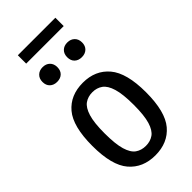

<svg xmlns="http://www.w3.org/2000/svg" viewBox="-282 -974 1049 1049"><g transform="rotate(-45 242.5 -450.0)"><path d="M242.5 9.5Q146.5 9.5 90.8 -55.5Q35 -120.5 35 -270.5Q35 -421.5 90.2 -486.8Q145.5 -552 242.5 -552Q338.5 -552 394.2 -486Q450 -420 450 -271Q450 -121 394.8 -55.8Q339.5 9.5 242.5 9.5ZM242.5 -64Q277 -64 302 -81.5Q327 -99 340.5 -143.5Q354 -188 354 -269Q354 -352.5 340.2 -397.8Q326.5 -443 301.5 -460.8Q276.5 -478.5 242.5 -478.5Q208.5 -478.5 183.5 -461Q158.5 -443.5 144.8 -398.8Q131 -354 131 -272.5Q131 -189.5 144.5 -144.2Q158 -99 183 -81.5Q208 -64 242.5 -64ZM338 -654Q312 -654 296.2 -669Q280.5 -684 280.5 -710.5Q280.5 -736.5 296.2 -752Q312 -767.5 338 -767.5Q363.5 -767.5 379.5 -752Q395.5 -736.5 395.5 -710.5Q395.5 -684 379.5 -669Q363.5 -654 338 -654ZM147 -654Q121.5 -654 105.5 -669Q89.5 -684 89.5 -710.5Q89.5 -736.5 105.5 -752Q121.5 -767.5 147 -767.5Q173 -767.5 188.8 -752Q204.5 -736.5 204.5 -710.5Q204.5 -684 188.8 -669Q173 -654 147 -654ZM97.5 -844.5V-909H387.5V-844.5Z"/></g></svg>

Font: Encode Sans Condensed Medium
Style: Regular
Weight: 500
Width: 3
Designer: Multiple Designers
Foundry: Impallari Type
Version: Version 3.000; ttfautohint (v1.8.3) -l 8 -r 50 -G 200 -x 14 